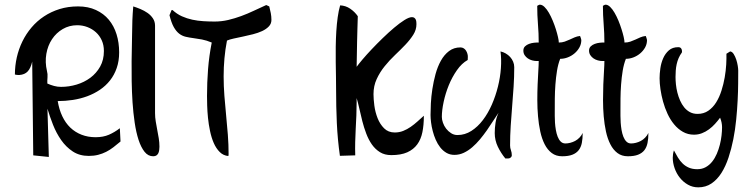

<svg xmlns="http://www.w3.org/2000/svg" viewBox="-20 -657 3143 812"><path d="M489.7 -58.6Q474.1 -45.4 459.5 -34.2Q444.8 -22.9 429 -14.9Q413.1 -6.8 395 -2.2Q377 2.4 355.5 2.4Q316.4 2.4 287.8 -16.4Q259.3 -35.2 238.8 -64.5Q218.3 -93.8 204.3 -129.2Q190.4 -164.6 180.7 -197.3L186.5 6.8L120.6 0L116.2 -396.5Q109.9 -368.7 97.2 -355Q84.5 -341.3 61.5 -339.8Q56.2 -339.4 52.2 -340.1Q48.3 -340.8 43 -341.8Q43 -378.4 51 -414.1Q59.1 -449.7 74.7 -481.7Q90.3 -513.7 113.3 -540.8Q136.2 -567.9 166 -587.6Q195.8 -607.4 231.9 -618.7Q268.1 -629.9 310.1 -629.9Q353 -629.9 385.7 -614.7Q418.5 -599.6 440.2 -573.5Q461.9 -547.4 472.9 -512Q483.9 -476.6 483.9 -435.5Q483.9 -398.9 473.6 -369.4Q463.4 -339.8 445.3 -316.9Q427.2 -293.9 402.6 -277.3Q377.9 -260.7 349.1 -250Q320.3 -239.3 288.3 -234.4Q256.3 -229.5 224.1 -229.5Q230 -193.8 243.4 -165.5Q256.8 -137.2 277.3 -117.4Q297.9 -97.7 325 -87.2Q352.1 -76.7 384.3 -76.7Q416.5 -76.7 440.7 -87.2Q464.8 -97.7 486.8 -114.7ZM180.2 -303.7Q194.3 -297.4 208.7 -293.5Q223.1 -289.6 238.3 -289.6Q271.5 -289.6 304 -299.3Q336.4 -309.1 362.1 -328.1Q387.7 -347.2 403.6 -375.5Q419.4 -403.8 419.4 -441.4Q419.4 -466.3 410.4 -486.3Q401.4 -506.3 385.7 -520.5Q370.1 -534.7 349.6 -542.5Q329.1 -550.3 306.6 -550.3Q272.9 -550.3 245.4 -534.2Q217.8 -518.1 200 -491.2Q182.1 -464.4 176 -429.2Q169.9 -394 178.7 -356.4Q182.1 -343.8 180.9 -330.3Q179.7 -316.9 180.2 -303.7Z M538.6 -511.7Q538.6 -541.5 539.8 -570.8Q541 -600.1 543.5 -629.9Q557.6 -625.5 574 -618.7Q590.3 -611.8 604 -602.3Q617.7 -592.8 626.7 -579.3Q635.7 -565.9 635.7 -548.3V-178.7Q635.7 -160.6 638.7 -143.1Q641.6 -125.5 645 -107.7Q648.4 -89.8 651.4 -72.3Q654.3 -54.7 654.3 -36.6Q654.3 -29.8 653.3 -22.5Q652.3 -15.1 649.7 -9.3Q647 -3.4 641.8 0.2Q636.7 3.9 627.9 3.9Q606.4 3.9 591.3 -15.1Q576.2 -34.2 565.9 -65.7Q555.7 -97.2 549.6 -138.4Q543.5 -179.7 540.5 -224.4Q537.6 -269 536.9 -314.2Q536.1 -359.4 536.6 -398.2Q537.1 -437 537.8 -467Q538.6 -497.1 538.6 -511.7Z M939.9 -485.4Q932.6 -447.8 929.2 -410.2Q925.8 -372.6 925.8 -334.5Q925.8 -293 929 -251.7Q932.1 -210.4 936.3 -169.4Q940.4 -128.4 943.6 -87.2Q946.8 -45.9 946.8 -4.4L945.8 2.9Q924.3 1 909.2 -14.2Q894 -29.3 884 -52.2Q874 -75.2 868.2 -103.3Q862.3 -131.3 859.6 -158.7Q856.9 -186 856.2 -210.4Q855.5 -234.9 855.5 -251Q855.5 -308.1 859.9 -364.5Q864.3 -420.9 875.5 -477.1Q853.5 -486.3 834.2 -490Q814.9 -493.7 797.6 -495.8Q780.3 -498 765.4 -501.5Q750.5 -504.9 737.8 -514.6Q725.1 -524.4 714.8 -542.7Q704.6 -561 696.8 -592.8L705.6 -614.3H710Q728 -597.7 749.3 -588.1Q770.5 -578.6 793.5 -573.7Q816.4 -568.8 840.3 -567.4Q864.3 -565.9 887.7 -565.9Q917 -565.9 945.1 -572.5Q973.1 -579.1 1000.2 -589.1Q1027.3 -599.1 1053.7 -611.6Q1080.1 -624 1106 -635.7L1118.7 -629.9Q1122.6 -615.7 1125.2 -601.6Q1127.9 -587.4 1127.9 -572.8Q1127.9 -556.6 1116.9 -545.2Q1106 -533.7 1088.6 -525.6Q1071.3 -517.6 1050 -512.2Q1028.8 -506.8 1007.8 -502.4Q986.8 -498 968.8 -494.1Q950.7 -490.2 939.9 -485.4Z M1634.8 -1Q1606.9 -1 1586.9 -13.4Q1566.9 -25.9 1552.7 -46.1Q1538.6 -66.4 1528.8 -92.3Q1519 -118.2 1512.2 -145Q1505.4 -171.9 1499.8 -197.3Q1494.1 -222.7 1488.3 -242.2V-225.1Q1488.3 -196.8 1487.1 -168.7Q1485.8 -140.6 1484.4 -112.5Q1482.9 -84.5 1482.2 -56.4Q1481.4 -28.3 1482.4 0L1417.5 2Q1407.7 -67.4 1404.5 -137Q1401.4 -206.5 1401.4 -276.9Q1401.4 -301.8 1400.9 -331.8Q1400.4 -361.8 1399.9 -394Q1399.4 -426.3 1399.9 -459.7Q1400.4 -493.2 1402.3 -524.7Q1404.3 -556.2 1408.2 -584.2Q1412.1 -612.3 1418.5 -634.3Q1441.9 -633.3 1461.2 -620.1Q1480.5 -606.9 1493.2 -588.4Q1492.2 -558.1 1491.5 -532.2Q1490.7 -506.3 1490.2 -481.4Q1489.7 -456.5 1489.3 -430.7Q1488.8 -404.8 1488.3 -374.5Q1496.1 -385.3 1512.9 -405.3Q1529.8 -425.3 1551.8 -448.5Q1573.7 -471.7 1598.6 -495.8Q1623.5 -520 1647 -539.8Q1670.4 -559.6 1690.2 -572Q1710 -584.5 1722.2 -584.5Q1728.5 -584.5 1732.4 -581.5Q1736.3 -578.6 1738.3 -574.2Q1740.2 -569.8 1740.7 -564.7Q1741.2 -559.6 1741.2 -554.7Q1741.2 -531.2 1727.8 -510Q1714.4 -488.8 1694.1 -467.5Q1673.8 -446.3 1650.4 -424.1Q1627 -401.9 1606.7 -376.7Q1586.4 -351.6 1573 -322.5Q1559.6 -293.5 1559.6 -258.8Q1559.6 -238.3 1563.2 -210.4Q1566.9 -182.6 1576.9 -157.2Q1586.9 -131.8 1604.5 -114.3Q1622.1 -96.7 1649.4 -96.7Q1668.5 -96.7 1685.1 -103.3Q1701.7 -109.9 1716.8 -120.4Q1731.9 -130.9 1745.6 -143.3Q1759.3 -155.8 1772.5 -167.5V-165Q1772.5 -128.4 1766.4 -98.1Q1760.3 -67.9 1744.6 -46.4Q1729 -24.9 1702.4 -12.9Q1675.8 -1 1634.8 -1Z M2137.2 -42Q2137.2 -31.2 2140.9 -21.5Q2144.5 -11.7 2144.5 -0.5Q2144.5 5.4 2139.4 9.5Q2134.3 13.7 2128.4 13.2H2117.2Q2098.6 -9.3 2085.4 -36.6Q2072.3 -64 2072.3 -94.2Q2072.3 -116.2 2075.7 -137.9Q2079.1 -159.7 2088.4 -180.2Q2077.6 -164.6 2065.4 -145.3Q2053.2 -126 2039.3 -106.2Q2025.4 -86.4 2009.8 -67.6Q1994.1 -48.8 1977.1 -34.2Q1960 -19.5 1941.2 -10.7Q1922.4 -2 1901.9 -2Q1882.8 -2 1867.9 -10.7Q1853 -19.5 1841.8 -33.7Q1830.6 -47.9 1822.8 -65.9Q1814.9 -84 1810.1 -102.8Q1805.2 -121.6 1803 -139.4Q1800.8 -157.2 1800.8 -170.9Q1800.8 -190.9 1802.2 -220Q1803.7 -249 1808.6 -280.8Q1813.5 -312.5 1822 -343.8Q1830.6 -375 1844.5 -400.1Q1858.4 -425.3 1878.9 -440.9Q1899.4 -456.5 1927.2 -456.5Q1935.1 -456.5 1941.2 -452.6Q1947.3 -448.7 1951.2 -442.4Q1955.1 -436 1957 -428.7Q1959 -421.4 1958.5 -415L1958 -403.3Q1932.6 -389.2 1912.4 -360.1Q1892.1 -331.1 1877.9 -296.4Q1863.8 -261.7 1856.2 -225.8Q1848.6 -189.9 1848.6 -162.6Q1848.6 -151.4 1853.3 -137.9Q1857.9 -124.5 1866.7 -113Q1875.5 -101.6 1887.7 -93.8Q1899.9 -85.9 1914.6 -85.9Q1946.3 -85.9 1973.4 -103.3Q2000.5 -120.6 2022.2 -149.2Q2043.9 -177.7 2060.1 -214.6Q2076.2 -251.5 2085.9 -290.8Q2095.7 -330.1 2098.4 -368.9Q2101.1 -407.7 2096.7 -439.5Q2108.4 -437 2118.9 -430.9Q2129.4 -424.8 2137.5 -416Q2145.5 -407.2 2150.1 -396.2Q2154.8 -385.3 2154.8 -373Q2154.8 -331.5 2152.1 -290.3Q2149.4 -249 2146 -207.8Q2142.6 -166.5 2139.9 -125Q2137.2 -83.5 2137.2 -42Z M2444.3 -94.7Q2444.3 -70.8 2440.7 -52.5Q2437 -34.2 2427.2 -21.7Q2417.5 -9.3 2400.6 -2.7Q2383.8 3.9 2357.4 3.9Q2331.5 3.9 2313.5 -9.8Q2295.4 -23.4 2283.4 -46.9Q2271.5 -70.3 2264.9 -100.8Q2258.3 -131.3 2255.4 -165Q2252.4 -198.7 2252.4 -233.4Q2252.4 -268.1 2253.7 -299.6Q2254.9 -331.1 2256.6 -356.9Q2258.3 -382.8 2258.3 -398.9H2250Q2240.7 -398.9 2230.7 -401.6Q2220.7 -404.3 2212.4 -409.9Q2204.1 -415.5 2198.7 -423.8Q2193.4 -432.1 2193.4 -442.9Q2193.4 -454.1 2200.4 -460.9Q2207.5 -467.8 2217.5 -471.4Q2227.5 -475.1 2238.8 -476.3Q2250 -477.5 2258.3 -477.1Q2258.3 -516.1 2255.1 -554.7Q2252 -593.3 2252 -632.3Q2253.9 -633.3 2257.3 -635.3Q2260.7 -637.2 2263.2 -637.2Q2272.9 -637.2 2282.7 -627.7Q2292.5 -618.2 2301.3 -603Q2310.1 -587.9 2317.6 -569.6Q2325.2 -551.3 2330.8 -533.4Q2336.4 -515.6 2339.8 -500.5Q2343.3 -485.4 2343.3 -477.1Q2356.9 -477.1 2368.2 -481Q2379.4 -484.9 2389.6 -489.7Q2399.9 -494.6 2410.2 -499Q2420.4 -503.4 2433.1 -504.9Q2434.1 -502.4 2436.3 -496.3Q2438.5 -490.2 2438.5 -487.8Q2438.5 -470.7 2430.4 -456.3Q2422.4 -441.9 2409.7 -431.2Q2397 -420.4 2381.1 -414.3Q2365.2 -408.2 2349.1 -408.2Q2340.3 -386.2 2335.7 -357.9Q2331.1 -329.6 2328.9 -299.6Q2326.7 -269.5 2326.4 -240.5Q2326.2 -211.4 2326.2 -187.5Q2326.2 -179.7 2326.2 -166.7Q2326.2 -153.8 2327.1 -138.4Q2328.1 -123 2330.8 -107.4Q2333.5 -91.8 2338.4 -79.1Q2343.3 -66.4 2351.3 -58.3Q2359.4 -50.3 2371.1 -50.3Q2380.9 -50.3 2391.6 -53Q2402.3 -55.7 2412.4 -61Q2422.4 -66.4 2430.7 -75Q2439 -83.5 2444.3 -94.7Z M2722.2 -94.7Q2722.2 -70.8 2718.5 -52.5Q2714.8 -34.2 2705.1 -21.7Q2695.3 -9.3 2678.5 -2.7Q2661.6 3.9 2635.3 3.9Q2609.4 3.9 2591.3 -9.8Q2573.2 -23.4 2561.3 -46.9Q2549.3 -70.3 2542.7 -100.8Q2536.1 -131.3 2533.2 -165Q2530.3 -198.7 2530.3 -233.4Q2530.3 -268.1 2531.5 -299.6Q2532.7 -331.1 2534.4 -356.9Q2536.1 -382.8 2536.1 -398.9H2527.8Q2518.6 -398.9 2508.5 -401.6Q2498.5 -404.3 2490.2 -409.9Q2481.9 -415.5 2476.6 -423.8Q2471.2 -432.1 2471.2 -442.9Q2471.2 -454.1 2478.3 -460.9Q2485.4 -467.8 2495.4 -471.4Q2505.4 -475.1 2516.6 -476.3Q2527.8 -477.5 2536.1 -477.1Q2536.1 -516.1 2533 -554.7Q2529.8 -593.3 2529.8 -632.3Q2531.7 -633.3 2535.2 -635.3Q2538.6 -637.2 2541 -637.2Q2550.8 -637.2 2560.5 -627.7Q2570.3 -618.2 2579.1 -603Q2587.9 -587.9 2595.5 -569.6Q2603 -551.3 2608.6 -533.4Q2614.3 -515.6 2617.7 -500.5Q2621.1 -485.4 2621.1 -477.1Q2634.8 -477.1 2646 -481Q2657.2 -484.9 2667.5 -489.7Q2677.7 -494.6 2688 -499Q2698.2 -503.4 2710.9 -504.9Q2711.9 -502.4 2714.1 -496.3Q2716.3 -490.2 2716.3 -487.8Q2716.3 -470.7 2708.3 -456.3Q2700.2 -441.9 2687.5 -431.2Q2674.8 -420.4 2658.9 -414.3Q2643.1 -408.2 2627 -408.2Q2618.2 -386.2 2613.5 -357.9Q2608.9 -329.6 2606.7 -299.6Q2604.5 -269.5 2604.2 -240.5Q2604 -211.4 2604 -187.5Q2604 -179.7 2604 -166.7Q2604 -153.8 2605 -138.4Q2606 -123 2608.6 -107.4Q2611.3 -91.8 2616.2 -79.1Q2621.1 -66.4 2629.2 -58.3Q2637.2 -50.3 2648.9 -50.3Q2658.7 -50.3 2669.4 -53Q2680.2 -55.7 2690.2 -61Q2700.2 -66.4 2708.5 -75Q2716.8 -83.5 2722.2 -94.7Z M2933.1 135.3Q2909.2 135.3 2889.4 124Q2869.6 112.8 2855.2 94.7Q2840.8 76.7 2833 54.2Q2825.2 31.7 2825.2 9.8Q2825.2 2.4 2826.4 -5.4Q2827.6 -13.2 2830.1 -21Q2838.4 -4.9 2847.2 9.5Q2856 23.9 2867.4 34.9Q2878.9 45.9 2893.8 52.2Q2908.7 58.6 2929.2 58.6Q2949.2 58.6 2964.8 49.8Q2980.5 41 2991.9 26.6Q3003.4 12.2 3011.5 -6.6Q3019.5 -25.4 3024.4 -44.9Q3029.3 -64.5 3031.5 -83.7Q3033.7 -103 3033.7 -118.7Q3033.7 -138.7 3025.4 -159.2Q3015.6 -146 3003.9 -133.1Q2992.2 -120.1 2978.3 -109.9Q2964.4 -99.6 2948.5 -93.5Q2932.6 -87.4 2915 -87.4Q2889.2 -87.4 2868.2 -99.4Q2847.2 -111.3 2831.1 -130.9Q2814.9 -150.4 2803.2 -175.5Q2791.5 -200.7 2784.2 -227.3Q2776.9 -253.9 2773.2 -279.5Q2769.5 -305.2 2769.5 -326.2Q2769.5 -344.7 2772.7 -367.7Q2775.9 -390.6 2784.7 -410.6Q2793.5 -430.7 2808.8 -444.1Q2824.2 -457.5 2848.6 -457.5Q2856.9 -457.5 2860.8 -452.1Q2864.7 -446.8 2864.3 -439L2863.8 -435.1Q2855.5 -423.8 2850.1 -411.4Q2844.7 -398.9 2841.8 -385.7Q2838.9 -372.6 2837.9 -358.6Q2836.9 -344.7 2836.9 -331.5Q2836.9 -317.4 2838.6 -300.3Q2840.3 -283.2 2844.7 -265.6Q2849.1 -248 2856.2 -231.9Q2863.3 -215.8 2873.5 -203.1Q2883.8 -190.4 2897.7 -182.9Q2911.6 -175.3 2930.2 -175.3Q2956.1 -175.3 2975.6 -188.7Q2995.1 -202.1 3008.8 -224.1Q3022.5 -246.1 3031.2 -273.7Q3040 -301.3 3044.9 -329.6Q3049.8 -357.9 3051.3 -384.3Q3052.7 -410.6 3052.2 -429.7L3067.9 -439.5Q3076.7 -438.5 3083 -428.2Q3089.4 -418 3093.8 -404.8Q3098.1 -391.6 3100.1 -378.7Q3102.1 -365.7 3102.1 -358.4Q3102.1 -336.4 3101.8 -303.7Q3101.6 -271 3099.6 -232.2Q3097.7 -193.4 3093.5 -151.1Q3089.4 -108.9 3081.3 -68.1Q3073.2 -27.3 3061 9.5Q3048.8 46.4 3031 74.5Q3013.2 102.5 2989 118.9Q2964.8 135.3 2933.1 135.3Z"/></svg>

Font: RIT Kutty
Style: Bold
Weight: 700
Designer: Artist Kutty Kodungallur
Foundry: Rachana Institute of Technology
Version: 1.3.2